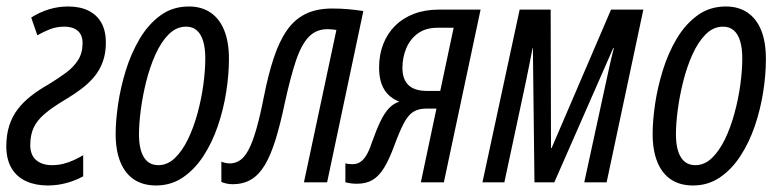

<svg xmlns="http://www.w3.org/2000/svg" viewBox="-21 -565 2419 595"><path d="M127 9.8Q89.4 9.8 60.5 -3.2Q31.7 -16.1 15.4 -42.7Q-1 -69.3 -1.5 -110.8Q-1.5 -147.5 7.8 -176Q17.1 -204.6 34.4 -227.1Q51.8 -249.5 75.7 -268.1Q99.6 -286.6 128.9 -303.2Q158.7 -321.3 182.6 -338.9Q206.5 -356.4 220.7 -378.4Q234.9 -400.4 234.9 -431.2Q234.9 -457 219.7 -469.7Q204.6 -482.4 179.2 -482.4Q154.3 -482.4 133.8 -474.4Q113.3 -466.3 94.7 -455.6L75.7 -510.7Q103 -527.8 131.6 -536.4Q160.2 -544.9 189.9 -544.9Q227.5 -544.9 253.7 -531.7Q279.8 -518.6 293.5 -493.7Q307.1 -468.8 307.1 -433.1Q307.1 -399.9 297.6 -373.8Q288.1 -347.7 271 -327.1Q253.9 -306.6 231.2 -289.6Q208.5 -272.5 182.1 -256.8Q141.1 -232.4 117.2 -211.9Q93.3 -191.4 83 -168.7Q72.8 -146 72.8 -115.7Q72.8 -84.5 91.1 -68.8Q109.4 -53.2 140.1 -53.2Q158.7 -53.2 175.3 -57.4Q191.9 -61.5 207.3 -68.6Q222.7 -75.7 236.8 -84V-18.6Q211.9 -4.9 183.8 2.4Q155.8 9.8 127 9.8Z M462.4 9.8Q422.9 9.8 395 -8.3Q367.2 -26.4 352.3 -62.3Q337.4 -98.1 337.4 -150.4Q337.4 -190.4 345 -242.2Q352.5 -293.9 368.9 -346.9Q385.3 -399.9 411.9 -444.8Q438.5 -489.7 476.3 -517.3Q514.2 -544.9 564.5 -544.9Q603.5 -544.9 631.3 -526.1Q659.2 -507.3 673.8 -471.2Q688.5 -435.1 688.5 -382.3Q688.5 -333.5 679.9 -279.3Q671.4 -225.1 653.8 -173.8Q636.2 -122.6 609.1 -81.1Q582 -39.6 545.4 -14.9Q508.8 9.8 462.4 9.8ZM469.7 -53.2Q498 -53.2 521 -75.2Q543.9 -97.2 561.5 -133.5Q579.1 -169.9 591.1 -213.9Q603 -257.8 609.1 -302.2Q615.2 -346.7 615.2 -384.3Q615.2 -415.5 608.6 -437.5Q602.1 -459.5 588.9 -470.9Q575.7 -482.4 555.7 -482.4Q525.4 -482.4 501.7 -458.5Q478 -434.6 460.7 -396Q443.4 -357.4 432.1 -312.5Q420.9 -267.6 415.3 -224.4Q409.7 -181.2 409.7 -149.4Q409.7 -102.5 424.8 -77.9Q439.9 -53.2 469.7 -53.2Z M701.7 5.9Q689.5 5.9 681.2 3.9Q672.9 2 665 -1V-64Q670.9 -61.5 677.7 -60.1Q684.6 -58.6 692.9 -58.6Q709 -59.1 722.9 -68.4Q736.8 -77.6 749 -100.3Q761.2 -123 772.9 -163.3Q784.7 -203.6 796.9 -266.1Q810.5 -334.5 827.4 -385.5Q844.2 -436.5 867.9 -470.7Q891.6 -504.9 925.8 -521.7Q960 -538.6 1008.3 -538.6Q1034.2 -538.6 1056.9 -536.6Q1079.6 -534.7 1105 -530.8L992.7 0H920.9L1021.5 -472.2Q1015.1 -473.1 1008.5 -473.9Q1002 -474.6 993.7 -474.6Q959 -474.6 936 -450.9Q913.1 -427.2 896.2 -377.2Q879.4 -327.1 861.8 -247.1Q847.7 -179.7 832.8 -131.8Q817.9 -84 799.8 -53.7Q781.7 -23.4 757.8 -9Q733.9 5.4 701.7 5.9Z M1085 4.4Q1073.2 4.4 1064 2.9Q1054.7 1.5 1049.3 0V-59.1Q1053.2 -57.6 1058.8 -56.9Q1064.5 -56.2 1072.3 -56.2Q1084.5 -56.2 1094.7 -62.5Q1105 -68.8 1114 -83.3Q1123 -97.7 1130.9 -122.1Q1145.5 -163.1 1158 -189Q1170.4 -214.8 1184.3 -229.5Q1198.2 -244.1 1216.3 -250Q1196.3 -257.8 1182.4 -271.5Q1168.5 -285.2 1161.1 -305.9Q1153.8 -326.7 1153.8 -356Q1153.8 -395 1166.5 -428Q1179.2 -460.9 1203.1 -484.9Q1227.1 -508.8 1261.5 -522Q1295.9 -535.2 1338.9 -535.2H1468.3L1354.5 0H1283.2L1331.5 -228.5H1300.8Q1277.3 -228.5 1261.5 -219.5Q1245.6 -210.4 1231.9 -185.8Q1218.3 -161.1 1200.7 -113.3Q1185.1 -70.8 1169.2 -44.9Q1153.3 -19 1133.5 -7.3Q1113.8 4.4 1085 4.4ZM1303.2 -283.2H1343.3L1384.8 -479H1335.4Q1297.9 -479 1273.7 -461.2Q1249.5 -443.4 1237.8 -415Q1226.1 -386.7 1226.1 -354.5Q1226.1 -319.8 1244.6 -301.5Q1263.2 -283.2 1303.2 -283.2Z M1474.1 0 1589.4 -535.2H1685.5L1686.5 -106.4H1688.5L1872.6 -535.2H1972.7L1858.9 0H1789.6L1854 -296.4Q1860.8 -328.1 1867.2 -356.9Q1873.5 -385.7 1881.3 -416H1879.4L1696.8 0H1635.3L1630.4 -416H1629.4Q1624 -388.7 1619.1 -363.3Q1614.3 -337.9 1608.4 -310.5L1542 0Z M2126.5 9.8Q2086.9 9.8 2059.1 -8.3Q2031.2 -26.4 2016.4 -62.3Q2001.5 -98.1 2001.5 -150.4Q2001.5 -190.4 2009 -242.2Q2016.6 -293.9 2033 -346.9Q2049.3 -399.9 2075.9 -444.8Q2102.5 -489.7 2140.4 -517.3Q2178.2 -544.9 2228.5 -544.9Q2267.6 -544.9 2295.4 -526.1Q2323.2 -507.3 2337.9 -471.2Q2352.5 -435.1 2352.5 -382.3Q2352.5 -333.5 2344 -279.3Q2335.4 -225.1 2317.9 -173.8Q2300.3 -122.6 2273.2 -81.1Q2246.1 -39.6 2209.5 -14.9Q2172.9 9.8 2126.5 9.8ZM2133.8 -53.2Q2162.1 -53.2 2185.1 -75.2Q2208 -97.2 2225.6 -133.5Q2243.2 -169.9 2255.1 -213.9Q2267.1 -257.8 2273.2 -302.2Q2279.3 -346.7 2279.3 -384.3Q2279.3 -415.5 2272.7 -437.5Q2266.1 -459.5 2252.9 -470.9Q2239.7 -482.4 2219.7 -482.4Q2189.5 -482.4 2165.8 -458.5Q2142.1 -434.6 2124.8 -396Q2107.4 -357.4 2096.2 -312.5Q2085 -267.6 2079.3 -224.4Q2073.7 -181.2 2073.7 -149.4Q2073.7 -102.5 2088.9 -77.9Q2104 -53.2 2133.8 -53.2Z"/></svg>

Font: Open Sans Condensed
Style: Italic
Weight: 400
Width: 3
Italic angle: -12°
Designer: Monotype Design Team
Foundry: Monotype Imaging Inc.
Version: Version 3.000